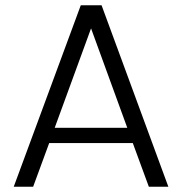

<svg xmlns="http://www.w3.org/2000/svg" viewBox="-20 -710 692 730"><path d="M32.2 0 287.1 -689.9H366.2L620.1 0H545.9L484.9 -166H167L106 0ZM188 -224.1H463.9L326.2 -602.1Z"/></svg>

Font: Poppins Light
Style: Regular
Weight: 300
Designer: Ninad Kale (Devanagari), Jonny Pinhorn (Latin)
Foundry: Indian Type Foundry
Version: 4.004